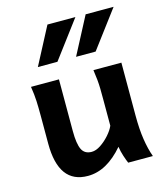

<svg xmlns="http://www.w3.org/2000/svg" viewBox="-117 -871 842 972"><g transform="rotate(-15 304.0 -384.5)"><path d="M566.4 0H437Q430.2 -15.6 422.1 -40.3Q414.1 -64.9 410.2 -90.3Q367.2 -40 320.6 -13.9Q273.9 12.2 223.6 12.2Q70.8 12.2 70.8 -197.8Q70.8 -201.2 70.8 -222.2Q70.8 -243.2 70.8 -269.8Q70.8 -296.4 70.8 -317.4Q70.8 -338.4 70.8 -341.8Q70.8 -388.2 69.3 -421.1Q67.9 -454.1 61 -498H207.5V-227.1Q207.5 -160.6 221.9 -130.6Q236.3 -100.6 273.4 -100.6Q295.9 -100.6 320.8 -117.2Q345.7 -133.8 366.9 -157.7Q388.2 -181.6 397.9 -204.1V-341.8Q397.9 -374 397.5 -397.9Q397 -421.9 394.8 -445.1Q392.6 -468.3 388.2 -498H534.7V-219.7Q534.7 -148.9 543 -95Q551.3 -41 566.4 0ZM223.1 -781.2H369.6L223.1 -585.9H120.6ZM423.3 -781.2H569.8L423.3 -585.9H320.8Z"/></g></svg>

Font: Andika
Style: Bold
Weight: 700
Designer: Victor Gaultney, Annie Olsen, Julie Remington, Don Collingsworth, Eric Hays, Becca Hirsbrunner
Foundry: SIL International
Version: Version 6.101